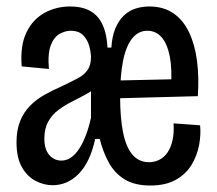

<svg xmlns="http://www.w3.org/2000/svg" viewBox="-20 -561 670 593"><path d="M143 11Q115 11 89.5 -2.5Q64 -16 47.5 -45Q31 -74 31 -122Q31 -159 42 -186.5Q53 -214 72.5 -234Q92 -254 118 -268.5Q144 -283 174 -296Q198 -308 218 -318Q238 -328 249.5 -343.5Q261 -359 261 -384Q261 -398 256 -417.5Q251 -437 237.5 -451.5Q224 -466 198 -466Q182 -466 164.5 -456.5Q147 -447 137 -421.5Q127 -396 131 -348L47 -356Q42 -420 61.5 -460.5Q81 -501 117 -521Q153 -541 197 -541Q222 -541 242 -534.5Q262 -528 277 -513.5Q292 -499 301 -474.5Q310 -450 312 -414H324Q326 -448 336 -472.5Q346 -497 362 -512.5Q378 -528 398.5 -534.5Q419 -541 441 -541Q485 -541 515.5 -520Q546 -499 564 -461Q582 -423 588.5 -373Q595 -323 591 -264L326 -257V-312L549 -317L508 -290Q512 -347 504.5 -386Q497 -425 479.5 -445.5Q462 -466 435 -466Q407 -466 388 -442Q369 -418 360 -373Q351 -328 351 -262Q351 -198 360 -152.5Q369 -107 389 -83.5Q409 -60 440 -60Q458 -60 473 -68Q488 -76 498 -91Q508 -106 513 -128.5Q518 -151 516 -180L598 -174Q601 -146 595 -113.5Q589 -81 572 -52.5Q555 -24 523.5 -6Q492 12 444 12Q396 12 365 -7Q334 -26 316 -59Q298 -92 288 -132H274Q266 -95 253 -68Q240 -41 222.5 -23.5Q205 -6 185 2.5Q165 11 143 11ZM170 -65Q185 -65 198.5 -74Q212 -83 223.5 -100Q235 -117 244.5 -141.5Q254 -166 261 -197V-321L285 -298Q269 -283 247.5 -271Q226 -259 203 -247.5Q180 -236 160.5 -221.5Q141 -207 129 -185.5Q117 -164 117 -133Q117 -100 132 -82.5Q147 -65 170 -65Z"/></svg>

Font: Bricolage Grotesque 24pt Condensed
Style: Regular
Weight: 400
Width: 3
Designer: Mathieu Triay
Foundry: Atelier Triay
Version: Version 1.001;gftools[0.9.33.dev8+g029e19f]